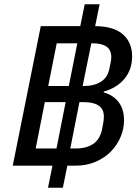

<svg xmlns="http://www.w3.org/2000/svg" viewBox="-20 -800 661 904"><path d="M276 84H206L227 -20H40L172 -677H358L379 -780H449L428 -677Q516 -676 559 -638Q602 -600 602 -535Q602 -472 566 -429Q530 -386 469 -369L468 -365Q512 -353 538 -320Q564 -287 564 -233Q564 -195 548.5 -157Q533 -119 504 -88.5Q475 -58 432 -39Q389 -20 335 -20H297ZM304 -395 344 -596H247L207 -395ZM369 -395H375Q423 -395 455 -415Q487 -435 495 -477Q498 -492 501 -505.5Q504 -519 504 -530Q504 -565 481.5 -580.5Q459 -596 418 -596H410ZM246 -101 289 -319H191L148 -101ZM311 -101H339Q387 -101 419 -122.5Q451 -144 461 -193Q465 -212 467 -226Q469 -240 469 -251Q469 -286 445 -302.5Q421 -319 376 -319H354Z"/></svg>

Font: IBM Plex Sans Text
Style: Italic
Weight: 450
Italic angle: -11°
Designer: Mike Abbink, Paul van der Laan, Pieter van Rosmalen
Foundry: Bold Monday
Version: Version 3.005